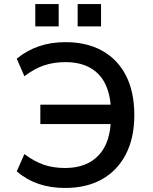

<svg xmlns="http://www.w3.org/2000/svg" viewBox="-20 -923 761 952"><path d="M303 9Q231 9 172 -11Q113 -31 63 -73L101 -159Q150 -122 197.5 -106Q245 -90 303 -90Q410 -90 469.5 -153.5Q529 -217 530 -339L565 -308H180V-404H565L531 -368Q528 -493 469.5 -554Q411 -615 305 -615Q246 -615 197.5 -598.5Q149 -582 101 -545L63 -632Q113 -673 173 -693.5Q233 -714 304 -714Q411 -714 487.5 -671Q564 -628 605 -547.5Q646 -467 646 -352Q646 -239 604 -158Q562 -77 485.5 -34Q409 9 303 9ZM365 -792V-903H481V-792ZM155 -792V-903H271V-792Z"/></svg>

Font: Nunito Sans 7pt SemiBold
Style: Regular
Weight: 600
Designer: Vernon Adams
Foundry: Vernon Adams
Version: Version 3.101;gftools[0.9.27]